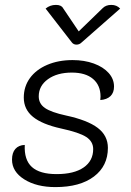

<svg xmlns="http://www.w3.org/2000/svg" viewBox="-20 -754 535 783"><path d="M29 -103Q29 -131 42.5 -146.5Q56 -162 81 -163Q78 -102 110 -73Q142 -44 211 -44Q282 -44 321 -71Q360 -98 360 -146Q360 -177 331.5 -195.5Q303 -214 229 -230Q152 -247 114.5 -277.5Q77 -308 77 -356Q77 -401 102 -435.5Q127 -470 172.5 -489.5Q218 -509 276 -509Q324 -509 362.5 -495Q401 -481 423 -456.5Q445 -432 445 -401Q445 -376 430.5 -362Q416 -348 389 -346L390 -360Q390 -406 359.5 -432Q329 -458 273 -458Q213 -458 175.5 -431Q138 -404 138 -361Q138 -331 163.5 -313.5Q189 -296 249 -283Q337 -264 378.5 -232.5Q420 -201 420 -151Q420 -77 363 -34Q306 9 206 9Q129 9 79 -22.5Q29 -54 29 -103ZM399 -721Q412 -734 434 -734Q456 -734 470 -719L313 -581Q304 -572 292 -572Q280 -572 273 -581L166 -719Q184 -734 208 -734Q230 -734 237 -721L301 -626Z"/></svg>

Font: K2D ExtraLight
Style: Italic
Weight: 275
Italic angle: -10°
Designer: Katatrad Aksorn Co.,Ltd.
Foundry: Cadson Demak Co.,Ltd.
Version: Version 1.000; ttfautohint (v1.6)